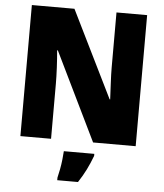

<svg xmlns="http://www.w3.org/2000/svg" viewBox="-61 -767 891 1042"><g transform="rotate(5 384.5 -246.5)"><path d="M698 0H466L232 -481H228Q232 -438 234.5 -387.5Q237 -337 237 -300V0H70V-714H302L535 -241H538Q536 -283 533.5 -331Q531 -379 531 -414V-714H698ZM478 72Q463 112 445.5 147.5Q428 183 403 221H290V207Q295 187 300 160.5Q305 134 308 107Q311 80 312 61H478Z"/></g></svg>

Font: Noto Sans SemiCondensed Black
Style: Regular
Weight: 900
Width: 4
Designer: Monotype Design Team
Foundry: Monotype Imaging Inc.
Version: Version 2.013; ttfautohint (v1.8.4.7-5d5b)